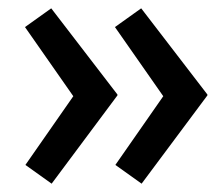

<svg xmlns="http://www.w3.org/2000/svg" viewBox="-20 -491 531 461"><path d="M320 -50 257 -95 372 -260 256 -426 319 -471 478 -264V-262ZM104 -50 41 -95 156 -260 40 -426 103 -471 262 -264V-262Z"/></svg>

Font: Mach
Style: Regular
Weight: 400
Version: Version 1.002